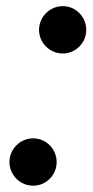

<svg xmlns="http://www.w3.org/2000/svg" viewBox="-20 -580 294 610"><path d="M104 -485C104 -444 138 -410 179.5 -410C220.5 -410 254 -444 254 -485C254 -526.5 220.5 -560.5 179.5 -560.5C138 -560.5 104 -526.5 104 -485ZM10 -65C10 -24 44 10 85.5 10C126.5 10 160 -24 160 -65C160 -106.5 126.5 -140.5 85.5 -140.5C44 -140.5 10 -106.5 10 -65Z"/></svg>

Font: Bodoni* 16pt Medium
Style: Italic
Weight: 500
Italic angle: -13°
Version: Version 2.3